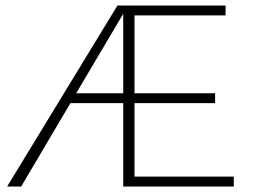

<svg xmlns="http://www.w3.org/2000/svg" viewBox="-20 -678 918 698"><path d="M469 -36H830V0H428V-303H236L57 0H6L407 -658H800V-622H469V-339H762V-303H469ZM257 -339H428V-628Z"/></svg>

Font: EauTest Light
Style: Regular
Weight: 300
Designer: Christian Thalmann (Catharsis Fonts)
Version: Version 0.001;PS 000.001;hotconv 1.0.88;makeotf.lib2.5.64775